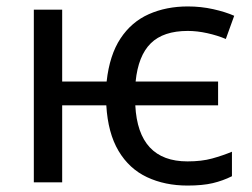

<svg xmlns="http://www.w3.org/2000/svg" viewBox="-20 -566 782 596"><path d="M562 10Q492 10 436.5 -16Q381 -42 348 -97.5Q315 -153 310 -239H173V0H85V-536H173V-313H311Q320 -395 354 -446.5Q388 -498 442 -522Q496 -546 563 -546Q604 -546 642 -537.5Q680 -529 707 -517L681 -445Q655 -456 623.5 -463Q592 -470 563 -470Q487 -470 448 -431.5Q409 -393 401 -313H657V-239H400Q409 -65 562 -65Q606 -65 638.5 -74Q671 -83 700 -95V-19Q672 -5 640.5 2.5Q609 10 562 10Z"/></svg>

Font: Noto IKEA Latin
Style: Regular
Weight: 400
Designer: Monotype Design Team
Foundry: Monotype Imaging Inc.
Version: Version 1.0